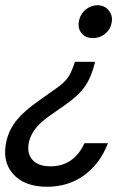

<svg xmlns="http://www.w3.org/2000/svg" viewBox="-50 -530 527 735"><path d="M323.3 -510Q350.8 -510 367.1 -489.2Q383.3 -468.3 376.7 -440Q371.7 -415.8 351.7 -400Q331.7 -384.2 305.8 -384.2Q275.8 -384.2 260.8 -404.6Q245.8 -425 253.3 -454.2Q259.2 -478.3 279.2 -494.2Q299.2 -510 323.3 -510ZM314.2 -293.3Q300 -235 275.4 -199.6Q250.8 -164.2 201.7 -130L151.7 -95Q110.8 -67.5 90 -42.9Q69.2 -18.3 61.7 10Q50.8 54.2 72.9 80.4Q95 106.7 143.3 106.7Q232.5 106.7 273.3 18.3H363.3Q332.5 97.5 271.7 141.2Q210.8 185 130.8 185Q42.5 185 -0.8 135Q-44.2 85 -24.2 5Q-13.3 -36.7 14.2 -70.4Q41.7 -104.2 96.7 -143.3L161.7 -189.2Q195 -211.7 209.6 -232.5Q224.2 -253.3 236.7 -293.3Z"/></svg>

Font: Funnel Sans
Style: Italic
Weight: 400
Italic angle: -14.036°
Version: Version 1.000; Beta; Release 5; Build 24; ttfautohint (v1.8.